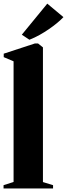

<svg xmlns="http://www.w3.org/2000/svg" viewBox="-20 -1062 378 1082"><path d="M56.5 -36.5V-716.5L1 -740V-759.5L176.5 -817H194.5L222 -795V-36L279 -18.5V0H0V-18.5ZM145 -838.5 103 -866.5 246.5 -1041.5 337.5 -965.5Q322 -949 301 -931.8Q280 -914.5 255.2 -897.5Q230.5 -880.5 203.2 -865.2Q176 -850 147 -838.5Z"/></svg>

Font: Merriweather 144pt Black
Style: Regular
Weight: 900
Version: Version 2.100